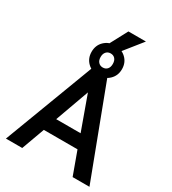

<svg xmlns="http://www.w3.org/2000/svg" viewBox="-235 -1130 1126 1254"><g transform="rotate(30 328.0 -503.0)"><path d="M13 0 274 -690H382L643 0H516L453 -173H199L136 0ZM234 -274H418L326 -529ZM214 -771Q214 -821 247 -852.5Q280 -884 328 -884Q376 -884 409.5 -852.5Q443 -821 443 -771Q443 -722 409.5 -690Q376 -658 328 -658Q280 -658 247 -690Q214 -722 214 -771ZM282 -771Q282 -746 295 -732Q308 -718 328 -718Q349 -718 361.5 -732Q374 -746 374 -771Q374 -796 361.5 -810Q349 -824 328 -824Q308 -824 295 -810Q282 -796 282 -771ZM276 -856 356 -1006H488L368 -856Z"/></g></svg>

Font: Radio Canada Medium
Style: Regular
Weight: 500
Designer: Charles Daoud, Etienne Aubert Bonn, Alexandre Saumier Demers, Jacques Le Bailly
Foundry: Radio-Canada
Version: Version 2.104; ttfautohint (v1.8.4.7-5d5b);gftools[0.9.28.de